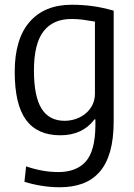

<svg xmlns="http://www.w3.org/2000/svg" viewBox="-20 -569 564 809"><path d="M232 220Q194 220 156 214Q118 208 83 197L90 132Q160 156 225 156Q302 156 341.5 111.5Q381 67 382 -40V-66H378Q328 1 234 1Q137 1 89.5 -64Q42 -129 42 -266Q42 -405 105 -477Q168 -549 282 -549Q326 -549 368 -543.5Q410 -538 459 -524V-60Q459 16 444 69Q429 122 399.5 155.5Q370 189 328 204.5Q286 220 232 220ZM252 -60Q277 -60 300 -68Q323 -76 341 -91Q359 -106 369.5 -127Q380 -148 380 -175V-478Q352 -483 329 -486Q306 -489 281 -489Q203 -489 163 -436.5Q123 -384 123 -272Q123 -163 155 -111.5Q187 -60 252 -60Z"/></svg>

Font: Encode Sans Condensed
Style: Regular
Weight: 400
Designer: Pablo Impallari, Andres Torresi
Foundry: Pablo Impallari, Andres Torresi
Version: Version 1.000; ttfautohint (v1.00) -l 8 -r 50 -G 200 -x 14 -